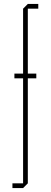

<svg xmlns="http://www.w3.org/2000/svg" viewBox="-20 -750 257 973"><path d="M97 -353V-706L121 -730V-377L98 -353ZM43 203V179H97V203ZM97 203V-353H121V179ZM53 -353V-377H97V-353ZM98 -353 121 -377H164V-353ZM121 -706V-730H174V-706Z"/></svg>

Font: Foldit Thin
Style: Regular
Weight: 100
Designer: Sophia Tai
Foundry: Sophia Tai
Version: Version 1.003